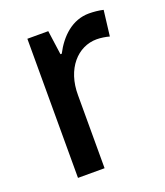

<svg xmlns="http://www.w3.org/2000/svg" viewBox="-108 -624 601 699"><g transform="rotate(-20 192.5 -274.5)"><path d="M317 -549C252 -549 204 -503 174 -445H169L156 -539H75V0H178V-282C177 -386 238 -451 311 -451C327 -451 346 -448 360 -444L372 -543C355 -547 334 -549 317 -549Z"/></g></svg>

Font: Noto Sans SemiCondensed Medium
Style: Regular
Weight: 500
Width: 4
Designer: Monotype Design Team
Foundry: Monotype Imaging Inc.
Version: Version 2.013